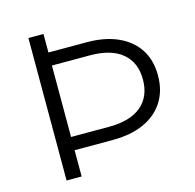

<svg xmlns="http://www.w3.org/2000/svg" viewBox="-103 -805 924 911"><g transform="rotate(-15 359.0 -350.0)"><path d="M169 -129V-194H374Q479 -194 533.5 -240Q588 -286 588 -370Q588 -453 533.5 -499Q479 -545 374 -545H169V-609H376Q465 -609 529 -580Q593 -551 627.5 -498Q662 -445 662 -370Q662 -295 627.5 -241Q593 -187 529 -158Q465 -129 376 -129ZM114 0V-700H188V0Z"/></g></svg>

Font: MOST Montserrat
Style: Regular
Weight: 400
Designer: Julieta Ulanovsky
Foundry: Julieta Ulanovsky
Version: Version 8.000;March 11, 2024;FontCreator 15.0.0.2926 64-bit